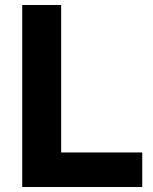

<svg xmlns="http://www.w3.org/2000/svg" viewBox="-20 -749 612 769"><path d="M69 0V-729H224.9V-112.1L201.9 -138.4H549.7V0Z"/></svg>

Font: Mona Sans ExtraLight
Style: Regular
Weight: 200
Designer: Deni Anggara
Foundry: GitHub
Version: Version 2.000